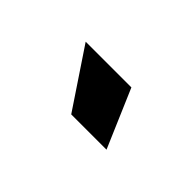

<svg xmlns="http://www.w3.org/2000/svg" viewBox="-17 -940 496 496"><g transform="rotate(45 231.0 -692.5)"><path d="M219.7 -613.3 113.3 -772.5H280.3L348.6 -613.3Z"/></g></svg>

Font: Inter Tight Black
Style: Regular
Weight: 900
Designer: Rasmus Andersson
Foundry: rsms
Version: Version 3.004; ttfautohint (v1.8.4.7-5d5b)